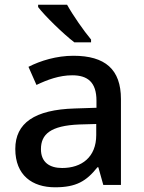

<svg xmlns="http://www.w3.org/2000/svg" viewBox="-20 -786 614 816"><path d="M265 -766H142V-756C170 -719 249 -642 296 -606H367V-618C336 -655 290 -721 265 -766ZM292 -549C220 -549 152 -528 101 -502L135 -425C181 -447 232 -466 287 -466C352 -466 390 -437 390 -358V-328L298 -325C127 -320 45 -263 45 -153C45 -41 117 10 214 10C304 10 347 -16 394 -75H398L419 0H494V-365C494 -491 427 -549 292 -549ZM317 -257 389 -259V-212C389 -118 327 -72 244 -72C191 -72 154 -96 154 -152C154 -215 194 -252 317 -257Z"/></svg>

Font: Noto Sans Gujarati Medium
Style: Regular
Weight: 500
Designer: Jelle Bosma - Monotype Design Team, Universal Thirst
Foundry: Monotype Imaging Inc.
Version: Version 2.106